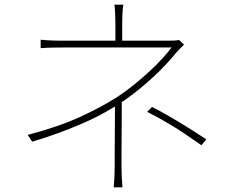

<svg xmlns="http://www.w3.org/2000/svg" viewBox="-20 -770 996 817"><path d="M98 -196Q231 -231 323 -273.5Q415 -316 483 -360Q519 -384 554 -412.5Q589 -441 619 -469Q649 -497 672.5 -523Q696 -549 710 -568H262Q238 -568 206 -567.5Q174 -567 153 -565V-601Q162 -600 176 -599Q190 -598 205 -597.5Q220 -597 235 -597Q250 -597 262 -597H471V-671Q471 -688 470 -712Q469 -736 467 -750H505Q502 -736 501 -712Q500 -688 500 -671V-597H701Q712 -597 723 -597.5Q734 -598 742 -600L763 -580Q755 -572 746 -563Q737 -554 729 -545Q712 -524 688 -498Q664 -472 635 -445Q606 -418 573 -391Q540 -364 505 -340L498 -336Q498 -306 498 -269Q498 -232 497.5 -195Q497 -158 497 -123.5Q497 -89 497 -63Q497 -40 498 -18Q499 4 501 27H464Q466 4 467 -18Q468 -40 468 -63Q468 -87 468 -120.5Q468 -154 468.5 -189Q469 -224 469 -258Q469 -292 469 -317Q434 -295 397 -276Q360 -257 317.5 -239Q275 -221 226 -203Q177 -185 117 -167ZM627 -315Q662 -297 690 -281Q718 -265 744.5 -249Q771 -233 798.5 -215.5Q826 -198 858 -177L837 -152Q806 -173 779.5 -191.5Q753 -210 726.5 -226.5Q700 -243 671 -259.5Q642 -276 606 -294Z"/></svg>

Font: Kinto Sans Thin
Style: Regular
Weight: 100
Designer: Authors: Ryoko NISHIZUKA  (kana & ideographs); Paul D. Hunt (Latin, Greek & Cyrillic); Wenlong ZHANG  (bopomofo); Sandol
Foundry: Adobe Systems Incorporated, ookami Inc.
Version: Version 0.001